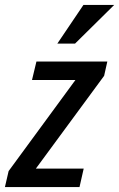

<svg xmlns="http://www.w3.org/2000/svg" viewBox="-47 -760 484 780"><path d="M-27 0 -12 -65 277 -459 294 -435H83L101 -510H389L376 -452L81 -51L63 -75H293L276 0ZM258 -583H186L292 -740H417Z"/></svg>

Font: Instrument Sans Condensed Medium
Style: Italic
Weight: 500
Width: 3
Italic angle: -13°
Designer: Rodrigo Fuenzalida
Foundry: fragTYPE
Version: Version 1.000;gftools[0.9.28]